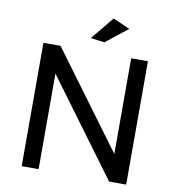

<svg xmlns="http://www.w3.org/2000/svg" viewBox="-95 -987 985 1073"><g transform="rotate(10 397.0 -451.0)"><path d="M598 -700H693V0H596L196 -542V0H100V-700H197L598 -157ZM463 -902 559 -860 435 -762 356 -772Z"/></g></svg>

Font: Montserrat arm2
Style: Regular
Weight: 400
Designer: Julieta Ulanovsky
Foundry: Julieta Ulanovsky
Version: Version 6.000